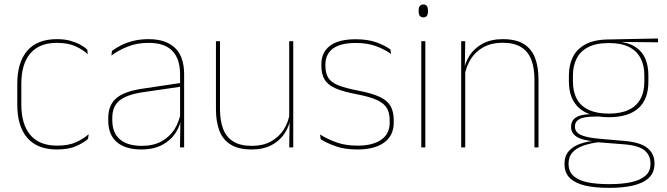

<svg xmlns="http://www.w3.org/2000/svg" viewBox="-20 -674 3050 878"><path d="M240.5 9.5Q150.5 9.5 104.8 -43.5Q59 -96.5 59 -196V-290.5Q59 -389.5 104.8 -442.2Q150.5 -495 240.5 -495Q275.5 -495 302 -487.5Q328.5 -480 347.8 -469.2Q367 -458.5 379 -447.5L381.5 -426Q358.5 -447.5 324.2 -462.8Q290 -478 240 -478Q160 -478 118.8 -429.8Q77.5 -381.5 77.5 -290.5V-196.5Q77.5 -105.5 118.8 -56.8Q160 -8 241.5 -8Q293.5 -8 328 -23.8Q362.5 -39.5 385.5 -60.5L382.5 -38.5Q363 -21.5 328.8 -6Q294.5 9.5 240.5 9.5Z M803 0 805 -128 803.5 -131.5V-292V-334.5Q803.5 -404.5 768.2 -441.2Q733 -478 659.5 -478Q605 -478 562 -460.2Q519 -442.5 489.5 -420L492 -441Q507.5 -453 531.2 -465.5Q555 -478 587.2 -486.5Q619.5 -495 659.5 -495Q701 -495 731.5 -484.2Q762 -473.5 782.2 -453Q802.5 -432.5 812.2 -402.8Q822 -373 822 -335V0ZM626 9.5Q553.5 9.5 514.2 -24.2Q475 -58 475 -123V-134.5Q475 -192.5 511 -224.2Q547 -256 631.5 -268.5L812.5 -295.5L813 -278.5L635 -252.5Q560 -241.5 526.8 -214.5Q493.5 -187.5 493.5 -135.5V-124Q493.5 -66.5 528.2 -36.8Q563 -7 628.5 -7Q680.5 -7 717.8 -27.2Q755 -47.5 777.5 -82.2Q800 -117 806.5 -160.5L816 -142H810Q806 -102.5 784 -67.8Q762 -33 722.5 -11.8Q683 9.5 626 9.5Z M986 -485.5V-175.5Q986 -123 1000.2 -85.2Q1014.5 -47.5 1046.5 -27.2Q1078.5 -7 1132 -7Q1182 -7 1218.5 -26.8Q1255 -46.5 1277.2 -81.2Q1299.5 -116 1306 -160.5L1315 -141.5H1309.5Q1305 -101 1283.2 -66.5Q1261.5 -32 1223.2 -11.2Q1185 9.5 1131 9.5Q1071 9.5 1035 -12.8Q999 -35 983.2 -76.2Q967.5 -117.5 967.5 -174.5V-485.5ZM1321 -485.5V0H1302.5L1304.5 -127H1302.5V-485.5Z M1614.5 9.5Q1556 9.5 1514.2 -5.5Q1472.5 -20.5 1446.5 -37.5L1443.5 -59Q1478.5 -37 1519.8 -22.5Q1561 -8 1615.5 -8Q1684 -8 1723 -34.8Q1762 -61.5 1762 -113.5V-123.5Q1762 -157 1749.5 -179Q1737 -201 1704.5 -216.2Q1672 -231.5 1611.5 -243Q1550 -254.5 1514.5 -270Q1479 -285.5 1464.2 -310.5Q1449.5 -335.5 1449.5 -374.5V-379.5Q1449.5 -434.5 1488.8 -464.5Q1528 -494.5 1606.5 -494.5Q1662.5 -494.5 1702.2 -480Q1742 -465.5 1765.5 -447.5L1768.5 -427Q1738 -449 1698.8 -463.2Q1659.5 -477.5 1606 -477.5Q1559 -477.5 1528.5 -465.8Q1498 -454 1483 -432Q1468 -410 1468 -379.5V-374.5Q1468 -339.5 1481.2 -318.2Q1494.5 -297 1527 -284Q1559.5 -271 1616 -260Q1680 -248 1715.8 -231.2Q1751.5 -214.5 1766 -188.8Q1780.5 -163 1780.5 -124.5V-113.5Q1780.5 -54 1736.8 -22.2Q1693 9.5 1614.5 9.5Z M1906.5 0V-485.5H1925V0ZM1916 -594.5Q1905.5 -594.5 1900 -601.2Q1894.5 -608 1894.5 -622V-626.5Q1894.5 -640 1900 -646.8Q1905.5 -653.5 1916 -653.5Q1926.5 -653.5 1931.8 -646.8Q1937 -640 1937 -626.5V-622Q1937 -608 1931.8 -601.2Q1926.5 -594.5 1916 -594.5Z M2424 0V-310Q2424 -363 2409.8 -400.5Q2395.5 -438 2363.5 -458.2Q2331.5 -478.5 2278 -478.5Q2228.5 -478.5 2191.8 -458.8Q2155 -439 2133 -404.2Q2111 -369.5 2104 -325L2095 -344H2100.5Q2105 -385 2126.8 -419.2Q2148.5 -453.5 2187 -474.2Q2225.5 -495 2279 -495Q2339.5 -495 2375.2 -472.8Q2411 -450.5 2426.8 -409.2Q2442.5 -368 2442.5 -311V0ZM2089 0V-485.5H2107.5L2105.5 -358.5H2107.5V0Z M2764 -138Q2676 -138 2628.8 -179.5Q2581.5 -221 2581.5 -302V-329Q2581.5 -376.5 2599.5 -413Q2617.5 -449.5 2656.8 -471Q2696 -492.5 2759.5 -493.5L2989 -498V-480.5L2802 -482.5L2801.5 -485Q2856 -479.5 2887.2 -458.2Q2918.5 -437 2931.8 -404Q2945 -371 2945 -330V-300.5Q2945 -219.5 2899 -178.8Q2853 -138 2764 -138ZM2761.5 168H2770Q2824 168 2865.5 159.2Q2907 150.5 2930.8 130.2Q2954.5 110 2954.5 75.5V73.5Q2954.5 35.5 2926.8 13.2Q2899 -9 2834 -14L2706.5 -24L2723 -24.5Q2681 -19.5 2648.8 -8.5Q2616.5 2.5 2598.2 22.5Q2580 42.5 2580 74V75.5Q2580 111 2603.2 131.2Q2626.5 151.5 2667.5 159.8Q2708.5 168 2761.5 168ZM2761.5 185Q2702.5 185 2657.5 175Q2612.5 165 2587 141.2Q2561.5 117.5 2561.5 76.5V74.5Q2561.5 39 2581 17Q2600.5 -5 2632.5 -16.2Q2664.5 -27.5 2702 -30.5L2701 -27.5Q2643 -32 2617.2 -48.5Q2591.5 -65 2591.5 -93.5V-94Q2591.5 -112 2600.5 -124.8Q2609.5 -137.5 2629.8 -144.5Q2650 -151.5 2682.5 -151.5V-158L2738 -141H2699.5Q2648.5 -140.5 2628.8 -129Q2609 -117.5 2609 -95V-94.5Q2609 -71 2634 -58Q2659 -45 2721 -39.5L2836.5 -29.5Q2909.5 -23 2941.2 3.2Q2973 29.5 2973 72.5V74.5Q2973 115 2947.2 139.2Q2921.5 163.5 2875.8 174.2Q2830 185 2770 185ZM2764 -154.5Q2817.5 -154.5 2853.5 -171Q2889.5 -187.5 2908 -220.2Q2926.5 -253 2926.5 -300.5V-330Q2926.5 -376.5 2908.5 -409.5Q2890.5 -442.5 2855.2 -459.8Q2820 -477 2768 -477H2763Q2705 -477 2669 -458Q2633 -439 2616.5 -405.5Q2600 -372 2600 -329V-302Q2600 -253.5 2618.2 -220.8Q2636.5 -188 2673 -171.2Q2709.5 -154.5 2764 -154.5Z"/></svg>

Font: Anek Gurmukhi Thin
Style: Regular
Weight: 250
Designer: Sarang Kulkarni (Gurmukhi), Yesha Goshar (Latin)
Foundry: Ek Type
Version: Version 1.003